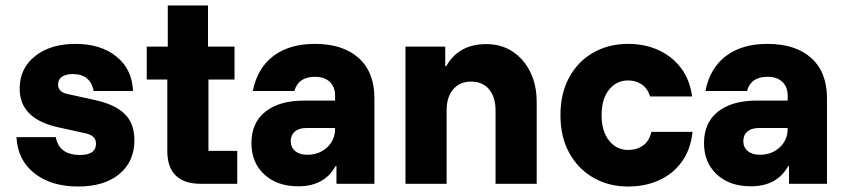

<svg xmlns="http://www.w3.org/2000/svg" viewBox="-20 -670 3090 700"><path d="M265 10Q166.7 10 105.4 -38.3Q44.2 -86.7 40 -170H183.3Q195.8 -105 271.7 -105Q330 -105 330 -146.7Q330 -175.8 290.8 -184.2L192.5 -205.8Q51.7 -236.7 51.7 -346.7Q51.7 -420.8 107.9 -465.4Q164.2 -510 255 -510Q347.5 -510 404.6 -463.8Q461.7 -417.5 465 -338.3H321.7Q309.2 -400 245.8 -400Q220.8 -400 206.2 -390.4Q191.7 -380.8 191.7 -361.7Q191.7 -335 225 -327.5L327.5 -305Q399.2 -289.2 434.6 -254.6Q470 -220 470 -159.2Q470 -80.8 415 -35.4Q360 10 265 10Z M710 0Q652.5 0 621.2 -29.6Q590 -59.2 590 -120V-380H515V-500H591.7V-650H738.3V-500H835V-380H740V-120H845V0Z M1067.5 9.2Q990 9.2 943.3 -34.2Q896.7 -77.5 896.7 -148.3Q896.7 -222.5 947.5 -262.9Q998.3 -303.3 1090 -303.3H1201.7V-321.7Q1201.7 -353.3 1182.1 -371.7Q1162.5 -390 1128.3 -390Q1067.5 -390 1053.3 -338.3H901.7Q918.3 -421.7 976.7 -465.8Q1035 -510 1127.5 -510Q1230.8 -510 1287.9 -458.3Q1345 -406.7 1345 -312.5V0H1206.7V-64.2H1203.3Q1162.5 9.2 1067.5 9.2ZM1100 -105.8Q1144.2 -105.8 1172.9 -132.9Q1201.7 -160 1201.7 -200.8V-203.3H1096.7Q1070 -203.3 1055 -190.4Q1040 -177.5 1040 -155.8Q1040 -132.5 1056.2 -119.2Q1072.5 -105.8 1100 -105.8Z M1458.3 0V-500H1603.3V-428.3H1606.7Q1651.7 -509.2 1753.3 -509.2Q1807.5 -509.2 1848.8 -482.1Q1890 -455 1913.3 -407.5Q1936.7 -360 1936.7 -297.5V0H1786.7V-267.5Q1786.7 -316.7 1762.9 -344.6Q1739.2 -372.5 1697.5 -372.5Q1656.7 -372.5 1632.5 -344.6Q1608.3 -316.7 1608.3 -267.5V0Z M2270 10Q2199.2 10 2143.3 -22.1Q2087.5 -54.2 2055.4 -112.5Q2023.3 -170.8 2023.3 -250Q2023.3 -330 2055.4 -388.3Q2087.5 -446.7 2143.3 -478.3Q2199.2 -510 2270 -510Q2330.8 -510 2380.4 -487.5Q2430 -465 2462.5 -422.5Q2495 -380 2503.3 -318.3H2350Q2341.7 -346.7 2320.4 -361.7Q2299.2 -376.7 2270 -376.7Q2227.5 -376.7 2200.4 -342.9Q2173.3 -309.2 2173.3 -250Q2173.3 -191.7 2200.4 -157.5Q2227.5 -123.3 2270 -123.3Q2301.7 -123.3 2324.2 -139.2Q2346.7 -155 2355 -189.2H2505Q2497.5 -123.3 2465 -79.2Q2432.5 -35 2382.1 -12.5Q2331.7 10 2270 10Z M2717.5 9.2Q2640 9.2 2593.3 -34.2Q2546.7 -77.5 2546.7 -148.3Q2546.7 -222.5 2597.5 -262.9Q2648.3 -303.3 2740 -303.3H2851.7V-321.7Q2851.7 -353.3 2832.1 -371.7Q2812.5 -390 2778.3 -390Q2717.5 -390 2703.3 -338.3H2551.7Q2568.3 -421.7 2626.7 -465.8Q2685 -510 2777.5 -510Q2880.8 -510 2937.9 -458.3Q2995 -406.7 2995 -312.5V0H2856.7V-64.2H2853.3Q2812.5 9.2 2717.5 9.2ZM2750 -105.8Q2794.2 -105.8 2822.9 -132.9Q2851.7 -160 2851.7 -200.8V-203.3H2746.7Q2720 -203.3 2705 -190.4Q2690 -177.5 2690 -155.8Q2690 -132.5 2706.3 -119.2Q2722.5 -105.8 2750 -105.8Z"/></svg>

Font: Funnel Sans ExtraBold
Style: Regular
Weight: 800
Version: Version 1.000; Beta; Release 5; Build 24; ttfautohint (v1.8.